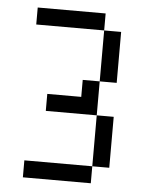

<svg xmlns="http://www.w3.org/2000/svg" viewBox="-48 -665 534 704"><g transform="rotate(5 219.0 -312.5)"><path d="M312.5 -625V-562.5H62.5V-625ZM312.5 -562.5H375V-375H312.5ZM250 -312.5V-375H312.5V-250H125V-312.5ZM312.5 -250H375V-62.5H312.5ZM312.5 -62.5V0H62.5V-62.5Z"/></g></svg>

Font: Sudo
Style: Bold
Weight: 700
Monospace: yes
Designer: Jens Kutilek
Foundry: Jens Kutilek
Version: Version 0.040